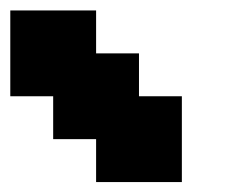

<svg xmlns="http://www.w3.org/2000/svg" viewBox="-20 -937 457 373"><path d="M333.3 -583.3H166.7V-666.7H83.3V-750H0V-916.7H166.7V-833.3H250V-750H333.3Z"/></svg>

Font: Galmuri11 Bold
Style: Regular
Weight: 700
Designer: Lee Minseo (quiple)
Version: Version 2.397;hotconv 1.1.1;makeotfexe 2.6.0 DEVELOPMENT